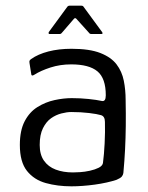

<svg xmlns="http://www.w3.org/2000/svg" viewBox="-20 -649 521 677"><path d="M232 8Q183 8 141.5 -3.5Q100 -15 75 -46.5Q50 -78 50 -138Q50 -189 67 -221.5Q84 -254 112 -271.5Q140 -289 172 -296Q204 -303 233 -303Q263 -303 292 -300Q321 -297 339 -293Q353 -290 353 -313Q353 -373 323.5 -397.5Q294 -422 231 -422Q192 -422 158 -411Q124 -400 102 -386Q96 -382 93 -383Q90 -384 90 -389L84 -427Q83 -433 84.5 -435.5Q86 -438 90 -441Q114 -458 150.5 -467.5Q187 -477 232 -477Q296 -477 334 -462Q372 -447 391 -422Q410 -397 416.5 -364.5Q423 -332 423 -296Q424 -247 423.5 -205Q423 -163 421 -122.5Q419 -82 415 -39Q414 -32 409.5 -26.5Q405 -21 391 -15Q376 -10 356 -5.5Q336 -1 314 2Q292 5 271 6.5Q250 8 232 8ZM237 -41Q246 -41 262.5 -42Q279 -43 297 -47Q315 -51 328 -57.5Q341 -64 343 -74Q347 -104 349 -144Q351 -184 350 -219Q350 -239 336 -243Q323 -247 294 -250.5Q265 -254 231 -254Q216 -254 196.5 -249Q177 -244 160 -232Q143 -220 131.5 -197Q120 -174 120 -138Q120 -104 135 -82.5Q150 -61 176.5 -51Q203 -41 237 -41ZM155 -529Q152 -529 151.5 -531Q151 -533 152 -536L218 -626Q221 -629 225 -629H267Q272 -629 274 -626L340 -536Q342 -533 341.5 -531Q341 -529 337 -529H302Q297 -529 295 -532L249 -583Q245 -587 241 -583L197 -532Q195 -529 190 -529Z"/></svg>

Font: Glory
Style: Regular
Weight: 400
Designer: Robert Leuschke
Foundry: Robert Leuschke
Version: Version 1.011